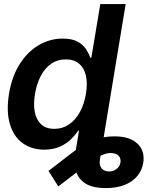

<svg xmlns="http://www.w3.org/2000/svg" viewBox="-20 -748 747 972"><path d="M386.2 -124H515.1L485.8 59.1Q481 89.8 495.1 105Q509.3 120.1 531.7 120.1Q553.7 120.1 570.3 107.2Q586.9 94.2 589.8 74.7Q592.8 55.2 582 42Q571.3 28.8 545.9 26.9Q523.4 24.9 495.6 37.6Q467.8 50.3 437 71.8L274.9 195.8L225.6 117.2L373 3.9Q417.5 -26.4 464.1 -42.2Q510.7 -58.1 559.1 -57.6Q636.7 -58.1 675.8 -20.8Q714.8 16.6 705.1 76.7Q698.7 115.2 674.3 144Q649.9 172.9 610.1 188.5Q570.3 204.1 516.6 204.1Q448.2 204.1 411.9 180.4Q375.5 156.7 364.5 117.4Q353.5 78.1 360.4 32.7ZM204.1 9.8Q139.6 9.3 94.5 -23.4Q49.3 -56.2 30.3 -119.1Q11.2 -182.1 25.4 -272Q40.5 -363.3 81.1 -425.8Q121.6 -488.3 178 -520.5Q234.4 -552.7 297.4 -552.7Q345.7 -552.7 373.8 -536.6Q401.9 -520.5 416.3 -497.8Q430.7 -475.1 437 -455.6H442.4L487.8 -727.5H616.2L496.1 0H369.6L383.8 -86.4H376Q362.8 -66.4 340.3 -43.9Q317.9 -21.5 284.4 -6.1Q251 9.3 204.1 9.8ZM255.4 -95.7Q296.4 -95.7 329.1 -117.9Q361.8 -140.1 384 -179.9Q406.2 -219.7 415 -272.5Q423.8 -325.7 415 -364.7Q406.2 -403.8 380.6 -425.5Q355 -447.3 313.5 -447.3Q270.5 -447.3 238.5 -424.8Q206.5 -402.3 186 -362.8Q165.5 -323.2 157.2 -272.5Q148.4 -221.7 156 -181.6Q163.6 -141.6 188.2 -118.7Q212.9 -95.7 255.4 -95.7Z"/></svg>

Font: Inter Tight SemiBold
Style: Italic
Weight: 600
Italic angle: -9.39999°
Designer: Rasmus Andersson
Foundry: rsms
Version: Version 3.004